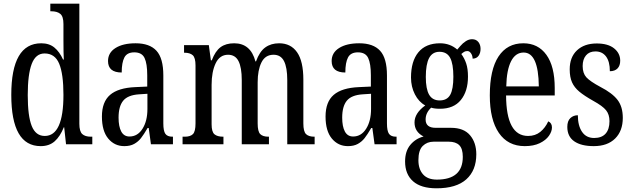

<svg xmlns="http://www.w3.org/2000/svg" viewBox="-20 -780 3418 1038"><path d="M41 -267Q41 -546 203 -546Q246 -546 274 -523Q302 -500 321 -458H325Q323 -489 323 -563V-650Q323 -691 306 -705Q289 -719 258 -719H252V-760H409V-111Q409 -70 424.5 -55.5Q440 -41 471 -41H479V0H337L327 -92H325Q305 -42 275.5 -16Q246 10 200 10Q41 10 41 -267ZM323 -267Q323 -380 300 -435.5Q277 -491 221 -491Q173 -491 151.5 -434.5Q130 -378 130 -266Q130 -153 151.5 -99Q173 -45 222 -45Q323 -45 323 -267Z M531 -150Q531 -229 575 -267Q619 -305 711 -309L776 -312V-373Q776 -436 761.5 -466.5Q747 -497 706 -497Q667 -497 652.5 -469.5Q638 -442 638 -388Q564 -388 564 -450Q564 -495 604.5 -520.5Q645 -546 713 -546Q789 -546 826 -505.5Q863 -465 863 -372V-113Q863 -72 874 -56.5Q885 -41 912 -41H915V0H796L784 -88H778Q757 -52 742 -33Q727 -14 705.5 -2Q684 10 652 10Q599 10 565 -31Q531 -72 531 -150ZM777 -191V-273L731 -270Q671 -266 646 -235.5Q621 -205 621 -144Q621 -96 635.5 -69Q650 -42 680 -42Q724 -42 750.5 -84Q777 -126 777 -191Z M967 -41H979Q1009 -41 1023 -55Q1037 -69 1037 -113V-426Q1037 -468 1022 -481.5Q1007 -495 977 -495H975V-536H1109L1120 -454H1125Q1144 -504 1172.5 -525Q1201 -546 1246 -546Q1335 -546 1361 -448H1364Q1383 -501 1414 -523.5Q1445 -546 1489 -546Q1552 -546 1586 -497.5Q1620 -449 1620 -349V-113Q1620 -69 1634.5 -55Q1649 -41 1679 -41H1681V0H1533V-347Q1533 -415 1515.5 -449.5Q1498 -484 1459 -484Q1414 -484 1393.5 -442.5Q1373 -401 1373 -335V-113Q1373 -69 1387 -55Q1401 -41 1431 -41H1434V0H1287V-347Q1287 -415 1269.5 -449.5Q1252 -484 1213 -484Q1168 -484 1146 -438Q1124 -392 1124 -321V-108Q1124 -67 1139.5 -54Q1155 -41 1186 -41H1188V0H967Z M1740 -150Q1740 -229 1784 -267Q1828 -305 1920 -309L1985 -312V-373Q1985 -436 1970.5 -466.5Q1956 -497 1915 -497Q1876 -497 1861.5 -469.5Q1847 -442 1847 -388Q1773 -388 1773 -450Q1773 -495 1813.5 -520.5Q1854 -546 1922 -546Q1998 -546 2035 -505.5Q2072 -465 2072 -372V-113Q2072 -72 2083 -56.5Q2094 -41 2121 -41H2124V0H2005L1993 -88H1987Q1966 -52 1951 -33Q1936 -14 1914.5 -2Q1893 10 1861 10Q1808 10 1774 -31Q1740 -72 1740 -150ZM1986 -191V-273L1940 -270Q1880 -266 1855 -235.5Q1830 -205 1830 -144Q1830 -96 1844.5 -69Q1859 -42 1889 -42Q1933 -42 1959.5 -84Q1986 -126 1986 -191Z M2170 93Q2170 37 2198.5 3Q2227 -31 2270 -42Q2221 -67 2221 -118Q2221 -168 2279 -210Q2244 -229 2223 -270Q2202 -311 2202 -361Q2202 -449 2242 -497.5Q2282 -546 2359 -546Q2413 -546 2452 -512Q2456 -516 2469 -531.5Q2482 -547 2498.5 -557.5Q2515 -568 2532 -568Q2554 -568 2566 -553Q2578 -538 2578 -516Q2578 -493 2567 -478Q2556 -463 2535 -463Q2535 -479 2526.5 -491.5Q2518 -504 2507 -504Q2497 -504 2490 -500Q2483 -496 2474 -488Q2491 -465 2500.5 -436.5Q2510 -408 2510 -366Q2510 -287 2471.5 -239.5Q2433 -192 2359 -192Q2328 -192 2311 -198Q2281 -170 2281 -134Q2281 -89 2335 -89H2418Q2487 -89 2521 -49Q2555 -9 2555 54Q2555 141 2501 189.5Q2447 238 2340 238Q2256 238 2213 200Q2170 162 2170 93ZM2431 -365Q2431 -435 2413.5 -467.5Q2396 -500 2356 -500Q2318 -500 2300 -466.5Q2282 -433 2282 -364Q2282 -299 2300 -268Q2318 -237 2357 -237Q2397 -237 2414 -267.5Q2431 -298 2431 -365ZM2482 68Q2482 24 2463 5Q2444 -14 2406 -14H2324Q2289 -14 2265.5 9Q2242 32 2242 86Q2242 134 2267 162.5Q2292 191 2342 191Q2482 191 2482 68Z M2628 -264Q2628 -403 2675 -474.5Q2722 -546 2809 -546Q2889 -546 2934 -483.5Q2979 -421 2979 -304V-264H2716Q2717 -45 2835 -45Q2874 -45 2901 -67Q2928 -89 2944 -124Q2964 -115 2964 -91Q2964 -69 2947.5 -45.5Q2931 -22 2898 -6Q2865 10 2817 10Q2726 10 2677 -61.5Q2628 -133 2628 -264ZM2893 -313Q2891 -496 2811 -496Q2767 -496 2743 -449Q2719 -402 2717 -313Z M3047 -94Q3047 -126 3063.5 -141.5Q3080 -157 3104 -157Q3104 -101 3126.5 -67.5Q3149 -34 3192 -34Q3233 -34 3254 -57.5Q3275 -81 3275 -125Q3275 -161 3256.5 -184Q3238 -207 3187 -235Q3139 -262 3112 -284.5Q3085 -307 3072.5 -335Q3060 -363 3060 -405Q3060 -471 3099.5 -508Q3139 -545 3206 -545Q3267 -545 3300 -518.5Q3333 -492 3333 -452Q3333 -425 3318.5 -410Q3304 -395 3277 -395Q3277 -447 3256.5 -474.5Q3236 -502 3199 -502Q3166 -502 3148 -480.5Q3130 -459 3130 -423Q3130 -384 3150 -362Q3170 -340 3226 -310Q3290 -277 3318.5 -240Q3347 -203 3347 -143Q3347 -72 3305.5 -31Q3264 10 3190 10Q3122 10 3084.5 -16Q3047 -42 3047 -94Z"/></svg>

Font: Noto Serif Cond
Style: Regular
Weight: 400
Width: 3
Designer: Monotype Design Team
Foundry: Monotype Imaging Inc.
Version: Version 1.001